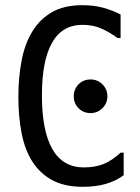

<svg xmlns="http://www.w3.org/2000/svg" viewBox="-20 -726 540 742"><path d="M458 -136V-49Q398 -4 301 -4Q230 -4 182.5 -29.5Q135 -55 105.5 -101Q76 -147 63.5 -211Q51 -275 51 -351Q51 -427 63.5 -492Q76 -557 105 -604.5Q134 -652 181 -679Q228 -706 298 -706Q343 -706 379 -696Q415 -686 446 -670V-579H434Q408 -599 374.5 -614.5Q341 -630 299 -630Q220 -630 181 -560.5Q142 -491 142 -358Q142 -220 182.5 -149.5Q223 -79 304 -79Q346 -79 378.5 -91.5Q411 -104 446 -136ZM330 -419Q357 -419 376 -400Q395 -381 395 -354Q395 -327 376 -308Q357 -289 330 -289Q302 -289 283.5 -308Q265 -327 265 -354Q265 -381 283.5 -400Q302 -419 330 -419Z"/></svg>

Font: D2Coding ligature
Style: Regular
Weight: 400
Monospace: yes
Designer: Yong-Rak Park; Jeong-Hwan Yoon; Sang-Min Lee;
Foundry: NHN Corporation
Version: Version 1.3.2; Build 20180524